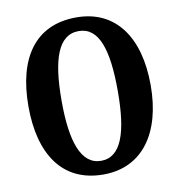

<svg xmlns="http://www.w3.org/2000/svg" viewBox="-82 -800 826 885"><g transform="rotate(-10 331.0 -357.5)"><path d="M332 10C515 10 617 -135 617 -358C617 -584 516 -725 333 -725C138 -725 45 -582 45 -359C45 -137 138 10 332 10ZM332 -54C238 -54 200 -167 200 -358C200 -551 237 -661 333 -661C428 -661 463 -551 463 -358C463 -166 427 -54 332 -54Z"/></g></svg>

Font: Noto Serif Armenian ExtraCondensed ExtraBold
Style: Regular
Weight: 800
Width: 2
Designer: Monotype Design Team
Foundry: Monotype Imaging Inc.
Version: Version 2.008